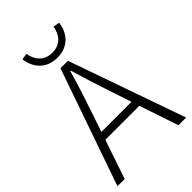

<svg xmlns="http://www.w3.org/2000/svg" viewBox="-271 -1031 1131 1131"><g transform="rotate(-45 294.0 -465.5)"><path d="M294 -785C393 -785 438 -856 446 -924L406 -931C398 -875 363 -827 294 -827C224 -827 189 -875 180 -931L141 -924C149 -856 194 -785 294 -785ZM8 0H68L151 -244H434L516 0H580L324 -729H262ZM167 -293 212 -425C241 -511 266 -587 291 -676H295C321 -587 345 -511 374 -425L418 -293Z"/></g></svg>

Font: Noto Sans HK Light
Style: Regular
Weight: 300
Designer: Ryoko NISHIZUKA 西塚涼子 (kana, bopomofo & ideographs); Paul D. Hunt (Latin, Greek & Cyrillic); Sandoll Communications 산돌커뮤니
Foundry: Adobe
Version: Version 2.004;hotconv 1.0.118;makeotfexe 2.5.65603